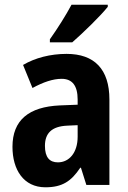

<svg xmlns="http://www.w3.org/2000/svg" viewBox="-20 -786 546 816"><path d="M438 -757V-766H284C260 -721 226 -667 192 -619V-606H287C334 -647 408 -719 438 -757ZM263 -557C194 -557 129 -540 78 -510L118 -412C164 -437 205 -451 242 -451C287 -451 310 -422 310 -363V-341L234 -338C103 -332 33 -276 33 -162C33 -65 80 10 173 10C245 10 283 -16 321 -73H324L347 0H445V-363C445 -492 381 -557 263 -557ZM266 -252 310 -254V-205C310 -137 274 -96 226 -96C191 -96 171 -117 171 -166C171 -219 199 -249 266 -252Z"/></svg>

Font: Noto Sans Myanmar Condensed
Style: Bold
Weight: 700
Width: 3
Designer: Monotype Design Team
Foundry: Monotype Imaging Inc.
Version: Version 2.107